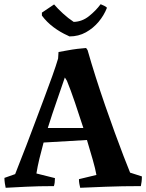

<svg xmlns="http://www.w3.org/2000/svg" viewBox="-20 -884 695 912"><path d="M7 8Q5 0 3 -13.5Q1 -27 1 -39L52 -57Q57 -71 71.5 -107Q86 -143 105.5 -194Q125 -245 146.5 -302.5Q168 -360 189.5 -417Q211 -474 228.5 -523Q246 -572 256 -606L258 -637Q276 -640 300 -644.5Q324 -649 348 -652Q372 -655 389 -656L396 -646Q413 -586 434.5 -518.5Q456 -451 479.5 -383Q503 -315 525.5 -253.5Q548 -192 567 -142.5Q586 -93 598 -64L654 -46Q654 -33 652.5 -20.5Q651 -8 649 0Q560 0 482 3Q404 6 361 8Q359 0 357 -10.5Q355 -21 355 -33L438 -53Q433 -82 420.5 -125.5Q408 -169 393 -219L187 -207Q176 -167 167 -129.5Q158 -92 153 -60L241 -38Q241 -15 236 0Q162 0 103.5 3Q45 6 7 8ZM207 -276H376Q356 -338 336 -397Q316 -456 298 -500L288 -516Q274 -474 251 -408.5Q228 -343 207 -276ZM310 -711 302 -715Q266 -731 234 -755Q202 -779 179 -810V-824L237 -863Q254 -843 279 -820Q304 -797 330 -780Q370 -781 403 -807.5Q436 -834 458 -864Q464 -862 475 -856.5Q486 -851 488 -847Q474 -811 448.5 -780.5Q423 -750 388 -730.5Q353 -711 310 -711Z"/></svg>

Font: Labrada SemiBold
Style: Regular
Weight: 600
Designer: Mercedes Jáuregui
Foundry: Omnibus-Type Team
Version: Version 1.000; ttfautohint (v1.8.4.7-5d5b)